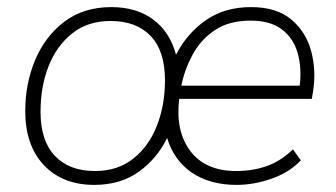

<svg xmlns="http://www.w3.org/2000/svg" viewBox="-20 -512 946 540"><path d="M245 8Q156 8 103.5 -47.5Q51 -103 51 -200Q51 -277 79 -343.5Q107 -410 161 -451Q215 -492 293 -492Q364 -492 411 -457Q458 -422 475 -358Q505 -417 558 -454.5Q611 -492 686 -492Q758 -492 799.5 -457Q841 -422 855.5 -367Q870 -312 860 -252L857 -234H484Q473 -143 515.5 -87Q558 -31 644 -31Q691 -31 730.5 -45Q770 -59 804 -92L826 -61Q794 -27 744 -9.5Q694 8 646 8Q570 8 519.5 -26.5Q469 -61 450 -124Q422 -66 370.5 -29Q319 8 245 8ZM685 -454Q624 -454 584 -427Q544 -400 521.5 -358Q499 -316 490 -271H823Q829 -322 817 -363.5Q805 -405 772.5 -429.5Q740 -454 685 -454ZM247 -31Q311 -31 355 -66Q399 -101 421.5 -159Q444 -217 444 -286Q444 -369 403.5 -411Q363 -453 291 -453Q227 -453 183 -418Q139 -383 116.5 -325.5Q94 -268 94 -198Q94 -116 134.5 -73.5Q175 -31 247 -31Z"/></svg>

Font: Nunito Sans ExtraLight
Style: Italic
Weight: 200
Italic angle: -9°
Designer: Vernon Adams
Foundry: Vernon Adams
Version: Version 3.006; ttfautohint (v1.8.3)